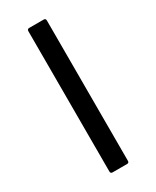

<svg xmlns="http://www.w3.org/2000/svg" viewBox="-183 -753 656 806"><g transform="rotate(-30 145.0 -350.0)"><path d="M100.1 -9.8C100.1 -3.3 103.4 0 109.9 0H180.2C186.7 0 189.9 -3.3 189.9 -9.8V-689.9C189.9 -696.8 186.7 -700.2 180.2 -700.2H109.9C103.4 -700.2 100.1 -696.8 100.1 -689.9Z"/></g></svg>

Font: Numans
Style: Regular
Weight: 400
Designer: Jovanny Lemonad
Foundry: Jovanny Lemonad
Version: Version 001.001